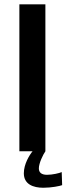

<svg xmlns="http://www.w3.org/2000/svg" viewBox="-20 -695 315 882"><path d="M69 0H129.5C115.5 17 89.5 58.5 89.5 101C89.5 151.5 132.5 167.5 179 167.5C217 167.5 255.5 159.5 265.5 155.5L263.5 95.5C253 100.5 221 108 196 108C170 108 158.5 97 158.5 78.5C158.5 55 177.5 15.5 188.5 0V-675H69Z"/></svg>

Font: Anybody Medium
Style: Regular
Weight: 500
Designer: Tyler Finck
Foundry: Etcetera Type Company
Version: Version 1.110